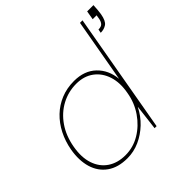

<svg xmlns="http://www.w3.org/2000/svg" viewBox="-189 -900 1079 1079"><g transform="rotate(-45 351.0 -360.0)"><path d="M229 12Q155 12 108 -21.5Q61 -55 43.5 -113.5Q26 -172 39 -247Q49 -303 73.5 -351Q98 -399 134.5 -434Q171 -469 218.5 -488.5Q266 -508 323 -508Q405 -508 454.5 -460.5Q504 -413 511 -337L578 -715H598L472 0H456L474 -150H473Q449 -102 411 -66Q373 -30 326.5 -9Q280 12 229 12ZM233 -8Q295 -8 348.5 -40Q402 -72 439.5 -126.5Q477 -181 488 -248Q501 -318 483.5 -372Q466 -426 424 -457Q382 -488 321 -488Q258 -488 203.5 -459Q149 -430 111.5 -376Q74 -322 61 -248Q48 -175 66 -121Q84 -67 127.5 -37.5Q171 -8 233 -8ZM621 -593 625 -615Q647 -615 656.5 -625Q666 -635 670 -654L674 -679H643L652 -732H702Q701 -710 699.5 -695Q698 -680 696 -666Q688 -620 668 -606.5Q648 -593 621 -593Z"/></g></svg>

Font: DM Sans 28pt Thin
Style: Italic
Weight: 250
Italic angle: -10°
Version: Version 4.004;gftools[0.9.30]